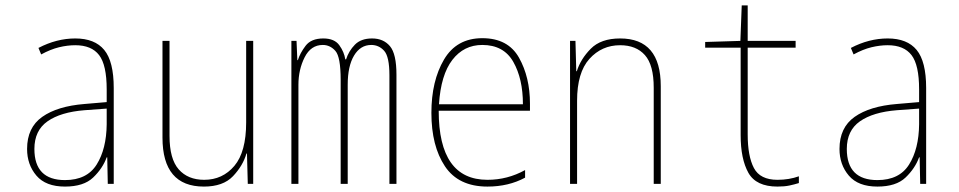

<svg xmlns="http://www.w3.org/2000/svg" viewBox="-20 -679 3540 709"><path d="M107 -129Q107 -197 155.5 -231Q204 -265 292 -272L374 -278V-220Q373 -129 337 -71.5Q301 -14 220 -14Q107 -14 107 -129ZM374 -98H376L378 0H400V-354Q400 -452 365 -494.5Q330 -537 258 -537Q189 -537 122 -502L132 -478Q167 -497 198 -504.5Q229 -512 258 -512Q318 -512 346 -475.5Q374 -439 374 -349V-302L292 -295Q192 -287 136 -247.5Q80 -208 80 -129Q80 -71 114.5 -30.5Q149 10 220 10Q289 10 324 -23.5Q359 -57 374 -98Z M890 -112H892L895 0H915V-528H889V-227Q889 -118 845.5 -66.5Q802 -15 734 -15Q674 -15 640 -53.5Q606 -92 606 -177V-528H580V-171Q580 10 733 10Q804 10 840.5 -28.5Q877 -67 890 -112Z M1082 0V-366Q1082 -422 1105 -467.5Q1128 -513 1172 -513Q1199 -513 1218.5 -491Q1238 -469 1238 -384V0H1264V-366Q1264 -435 1287.5 -474Q1311 -513 1351 -513Q1379 -513 1398.5 -491.5Q1418 -470 1418 -401V0H1444V-403Q1444 -480 1420 -508.5Q1396 -537 1354 -537Q1313 -537 1290.5 -514Q1268 -491 1258 -460H1255Q1251 -487 1233 -512Q1215 -537 1174 -537Q1129 -537 1108.5 -510Q1088 -483 1080 -457H1078L1075 -528H1056V0Z M1919 -23V-51Q1854 -15 1780 -15Q1600 -15 1600 -270H1937V-296Q1937 -394 1896.5 -466Q1856 -538 1761 -538Q1666 -538 1619.5 -459Q1573 -380 1573 -262Q1573 -140 1623 -65Q1673 10 1780 10Q1858 10 1919 -23ZM1761 -513Q1840 -513 1875.5 -450.5Q1911 -388 1911 -294H1601Q1608 -403 1650.5 -458Q1693 -513 1761 -513Z M2111 0V-307Q2111 -411 2156.5 -461.5Q2202 -512 2270 -512Q2329 -512 2361.5 -475.5Q2394 -439 2394 -355V0H2420V-361Q2420 -537 2270 -537Q2199 -537 2161.5 -499Q2124 -461 2110 -416H2108L2105 -528H2085V0Z M2930 -3V-28Q2894 -15 2851 -15Q2787 -15 2764 -58.5Q2741 -102 2741 -183V-503H2918V-528H2741V-659H2719L2714 -528L2584 -524V-503H2715V-180Q2715 -92 2743.5 -41Q2772 10 2851 10Q2877 10 2895.5 6Q2914 2 2930 -3Z M3107 -129Q3107 -197 3155.5 -231Q3204 -265 3292 -272L3374 -278V-220Q3373 -129 3337 -71.5Q3301 -14 3220 -14Q3107 -14 3107 -129ZM3374 -98H3376L3378 0H3400V-354Q3400 -452 3365 -494.5Q3330 -537 3258 -537Q3189 -537 3122 -502L3132 -478Q3167 -497 3198 -504.5Q3229 -512 3258 -512Q3318 -512 3346 -475.5Q3374 -439 3374 -349V-302L3292 -295Q3192 -287 3136 -247.5Q3080 -208 3080 -129Q3080 -71 3114.5 -30.5Q3149 10 3220 10Q3289 10 3324 -23.5Q3359 -57 3374 -98Z"/></svg>

Font: Noto Sans Mono UI Condensed Thin
Style: Regular
Weight: 250
Width: 3
Designer: Monotype Design team
Foundry: Monotype Imaging Inc.
Version: 1.000